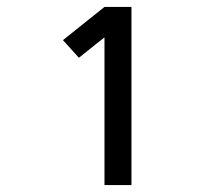

<svg xmlns="http://www.w3.org/2000/svg" viewBox="-20 -858 640 555"><path d="M282 -323V-750L208 -691L162 -742L282 -838H360V-323Z"/></svg>

Font: Iosevka Curly Extended
Style: Regular
Weight: 400
Width: 7
Monospace: yes
Designer: Belleve Invis
Foundry: Belleve Invis
Version: Version 11.1.0; ttfautohint (v1.8.3)